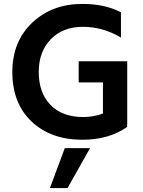

<svg xmlns="http://www.w3.org/2000/svg" viewBox="-20 -706 733 981"><path d="M235 255 311 51H440L325 255ZM630 -393V-69H629L630 -58Q538 8 400 8Q240 8 141.5 -85Q43 -178 43 -338Q43 -494 144.5 -590Q246 -686 401 -686Q516 -686 598 -643V-514Q506 -569 403 -569Q302 -569 240 -506Q178 -443 178 -338Q178 -231 238.5 -169.5Q299 -108 405 -108Q457 -108 506 -126V-285H382V-393Z"/></svg>

Font: Hind Semibold
Style: Regular
Weight: 600
Designer: Manushi Parikh, Satya Rajpurohit
Foundry: Indian Type Foundry
Version: Version 1.201;PS 1.0;hotconv 1.0.78;makeotf.lib2.5.61930; tt